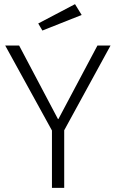

<svg xmlns="http://www.w3.org/2000/svg" viewBox="-20 -904 557 924"><path d="M512 -685 289 -277V0H230V-276L5 -685H72L259 -331H261L449 -685ZM164 -791 341 -884 373 -832 184 -757Z"/></svg>

Font: Jldddboxgfspflltxgxzjzlszac
Style: Regular
Weight: 300
Designer: Carrois Corporate & Edenspiekermann
Foundry: Carrois Corporate GbR & Edenspiekermann AG
Version: Version 2.001